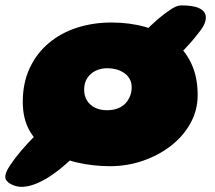

<svg xmlns="http://www.w3.org/2000/svg" viewBox="-70 -601 817 729"><path d="M13.5 108.5Q-10.5 108.5 -30.2 97.2Q-50 86 -50 70Q-50 54.5 -32.8 28.2Q-15.5 2 11 -29.5Q37.5 -60.5 70.2 -93Q103 -125.5 135.5 -151Q166.5 -175.5 186.5 -187Q206.5 -198.5 223.5 -196.2Q240.5 -194 261.5 -175.5Q294.5 -146.5 289.5 -118.8Q284.5 -91 248 -47Q220 -13.5 183.8 18.8Q147.5 51 111 74Q85.5 89.5 60.8 98.8Q36 108 13.5 108.5ZM522.5 -333.5Q495 -321.5 470 -324.5Q445 -327.5 428.8 -341.5Q412.5 -355.5 410.5 -376.5Q408.5 -397.5 427.5 -421.5Q448.5 -448 475 -476Q501.5 -504 528 -527Q555 -550 578.2 -565.2Q601.5 -580.5 617 -580.5Q663.5 -581 687.5 -569.2Q711.5 -557.5 711.5 -534.5Q711.5 -521.5 704.5 -506.8Q697.5 -492 683 -475Q670.5 -458 652.5 -437.8Q634.5 -417.5 614.5 -397.5Q593.5 -378 570.5 -361Q547.5 -344 522.5 -333.5ZM348 30Q284.5 30 225 16.5Q165.5 3 118.5 -26.2Q71.5 -55.5 44 -101.8Q16.5 -148 16.5 -214Q16.5 -286.5 42.8 -342.5Q69 -398.5 115 -437.2Q161 -476 222.2 -495.8Q283.5 -515.5 353.5 -515.5Q422 -515.5 481.5 -498.8Q541 -482 585.8 -447.8Q630.5 -413.5 655.5 -361.8Q680.5 -310 680.5 -240Q680.5 -183 653.5 -133.8Q626.5 -84.5 579.8 -48Q533 -11.5 473.2 9.2Q413.5 30 348 30ZM336 -182.5Q360.5 -182.5 378.2 -189.8Q396 -197 407.2 -209.5Q418.5 -222 424.2 -237.5Q430 -253 430 -269Q430 -288 422 -301.8Q414 -315.5 400.5 -324.5Q387 -333.5 370.8 -337.8Q354.5 -342 337 -342Q313.5 -342 293.5 -332.5Q273.5 -323 261.5 -304.8Q249.5 -286.5 249.5 -260.5Q249.5 -237 260.2 -219.5Q271 -202 290.5 -192.2Q310 -182.5 336 -182.5Z"/></svg>

Font: Gluten ExtraBold
Style: Regular
Weight: 800
Designer: Tyler Finck
Foundry: Etcetera Type Company
Version: Version 1.300